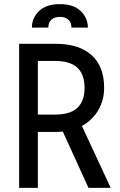

<svg xmlns="http://www.w3.org/2000/svg" viewBox="-20 -913 581 933"><path d="M73 -700H253Q363 -700 424.5 -645.5Q486 -591 486 -486Q486 -426 457.5 -377.5Q429 -329 378 -301L518 0H410L285 -274Q269 -272 252 -272H164V0H73ZM245 -356Q321 -356 356 -389Q391 -422 391 -486Q391 -551 356 -584Q321 -617 245 -617H164V-356ZM407 -779H327Q327 -805 311.5 -818Q296 -831 271 -831Q246 -831 230.5 -818Q215 -805 215 -779H135Q135 -826 170 -859.5Q205 -893 271 -893Q337 -893 372 -859.5Q407 -826 407 -779Z"/></svg>

Font: Cabin Condensed
Style: Regular
Weight: 400
Width: 3
Designer: Pablo Impallari
Foundry: Pablo Impallari. http://www.impallari.com Igino Marini. http://www.ikern.com
Version: Version 2.200